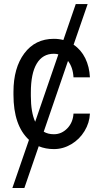

<svg xmlns="http://www.w3.org/2000/svg" viewBox="-20 -731 502 954"><path d="M248 -64C228.2 -64 211.3 -68.2 197.3 -76.7L317.9 -428.2C334.1 -407.4 343.3 -380.2 345.2 -346.7H426.8C425.1 -381.8 417.4 -413.5 403.6 -441.7C389.7 -469.8 370.4 -492.2 345.7 -508.8L415.5 -710.9H356.4L294.9 -532.2C280.3 -536.1 264.5 -538.1 247.6 -538.1C185.7 -538.1 136.8 -514 100.8 -465.8C64.9 -417.6 46.9 -353.8 46.9 -274.4V-260.3C46.9 -158.4 72.6 -83.7 124 -36.1L41.5 203.1H101.1L172.4 -4.4C195.1 5 220.4 9.8 248 9.8C278.3 9.8 307 1.7 334.2 -14.4C361.4 -30.5 383.3 -52.2 399.9 -79.6C416.5 -106.9 425.5 -135.9 426.8 -166.5H345.2C343.3 -136.6 332.8 -112 314 -92.8C295.1 -73.6 273.1 -64 248 -64ZM133.3 -253.9V-271.5C133.3 -334.6 143.1 -382.5 162.6 -415C182.1 -447.6 210.4 -463.9 247.6 -463.9C255.7 -463.9 263.2 -462.9 270 -460.9L154.8 -126C140.5 -157.6 133.3 -200.2 133.3 -253.9Z"/></svg>

Font: Roboto Condensed
Style: Regular
Weight: 400
Designer: Google
Version: Version 2.134; 2016